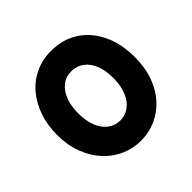

<svg xmlns="http://www.w3.org/2000/svg" viewBox="-135 -617 762 762"><g transform="rotate(-45 246.0 -236.5)"><path d="M247 16Q202 16 162 -2Q122 -20 92 -53Q62 -86 44.5 -132.5Q27 -179 27 -236Q27 -291 43 -337Q59 -383 87.5 -417Q116 -451 156.5 -470Q197 -489 245 -489Q312 -489 361 -457Q410 -425 437 -368Q464 -311 464 -237Q464 -178 447 -131Q430 -84 400 -51.5Q370 -19 331 -1.5Q292 16 247 16ZM245 -99Q273 -99 295.5 -115Q318 -131 331.5 -162.5Q345 -194 345 -238Q345 -280 333 -310.5Q321 -341 298.5 -358Q276 -375 245 -375Q215 -375 193 -357.5Q171 -340 159 -309.5Q147 -279 147 -237Q147 -193 160 -162Q173 -131 195.5 -115Q218 -99 245 -99Z"/></g></svg>

Font: Fredoka SemiCondensed Medium
Style: Regular
Weight: 500
Width: 4
Designer: Ben Nathan
Foundry: Milena B. Brandão, Ben Nathan
Version: Version 2.001